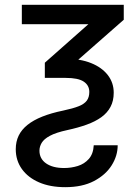

<svg xmlns="http://www.w3.org/2000/svg" viewBox="-20 -566 582 803"><path d="M71.3 -545.9H497.6V-483.4L220.7 -240.2H167.5V-303.7L349.6 -464.8H71.3ZM145 64Q145 98.1 172.9 117.4Q200.7 136.7 248 136.7Q277.8 136.7 305.4 128.2Q333 119.6 351.6 98.6Q370.1 77.6 372.1 41.5H472.2Q472.2 85.4 447 125.5Q421.9 165.5 373 191.2Q324.2 216.8 252.9 216.8Q189.9 216.8 143.6 196.8Q97.2 176.8 71.5 140.9Q45.9 105 45.9 58.1Q45.9 26.4 58.1 1.2Q70.3 -23.9 95 -43.7Q119.6 -63.5 157 -78.4Q194.3 -93.3 244.1 -103.5Q285.6 -112.3 309.3 -121.8Q333 -131.3 343.3 -145.5Q353.5 -159.7 353.5 -181.6Q353.5 -209 330.3 -224.6Q307.1 -240.2 254.9 -240.2H215.3L221.2 -320.3H254.9Q315.9 -320.3 360.8 -302.2Q405.8 -284.2 430.7 -252.2Q455.6 -220.2 455.6 -178.2Q455.6 -144 442.1 -118.9Q428.7 -93.8 403.6 -75.7Q378.4 -57.6 342.5 -44.7Q306.6 -31.7 261.7 -22Q213.9 -11.7 188.7 2Q163.6 15.6 154.3 31.5Q145 47.4 145 64Z"/></svg>

Font: Inter Variable
Style: Regular
Weight: 400
Designer: Rasmus Andersson
Foundry: rsms
Version: Version 4.001;git-9221beed3